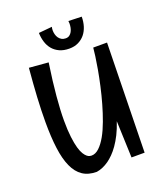

<svg xmlns="http://www.w3.org/2000/svg" viewBox="-124 -736 727 835"><g transform="rotate(-20 239.5 -318.0)"><path d="M415 -502 404.8 3.9H344.2L337.9 -166Q327.1 -133.8 314.7 -109.1Q302.2 -84.5 289.3 -66.2Q276.4 -47.9 263.4 -34.9Q250.5 -22 238.3 -13.2Q210 6.8 181.2 11.2Q142.6 11.2 116.5 -6.3Q90.3 -23.9 74.5 -59.1Q58.6 -94.2 51.8 -146.5Q44.9 -198.7 44.9 -268.1Q44.9 -321.3 48.3 -382.6Q51.8 -443.8 58.1 -515.1L147 -507.8Q134.3 -422.4 128.7 -358.4Q123 -294.4 123 -247.1Q123 -201.7 127 -170.2Q130.9 -138.7 136.7 -118.4Q142.6 -98.1 149.7 -86.9Q156.7 -75.7 163.6 -70.3Q170.4 -64.9 176 -64Q181.6 -63 184.1 -63Q202.6 -63 219.7 -79.1Q236.8 -95.2 252 -122.1Q267.1 -148.9 280 -184.1Q293 -219.2 303.7 -257.1Q314.5 -294.9 323 -333.3Q331.5 -371.6 337.4 -404.8Q343.3 -438 346.7 -463.6Q350.1 -489.3 351.1 -502ZM350.1 -645.5Q350.1 -622.1 343.8 -601.6Q337.4 -581.1 325 -565.9Q312.5 -550.8 294.4 -542Q276.4 -533.2 252.9 -533.2Q226.6 -533.2 207.5 -542Q188.5 -550.8 176 -565.7Q163.6 -580.6 157.5 -600.6Q151.4 -620.6 150.9 -642.6L212.9 -648.4Q211.9 -644.5 211.4 -640.6Q210.9 -636.7 210.9 -632.3Q210.9 -623 213.4 -613.8Q215.8 -604.5 220.9 -597.2Q226.1 -589.8 234.1 -585.2Q242.2 -580.6 252.9 -580.6Q263.2 -580.6 270.3 -585.7Q277.3 -590.8 281.7 -598.9Q286.1 -606.9 288.1 -616.7Q290 -626.5 290 -635.3Q290 -638.2 289.6 -641.4Q289.1 -644.5 289.1 -647.5Z"/></g></svg>

Font: Englebert
Style: Regular
Weight: 400
Designer: Astigmatic (AOETI)
Foundry: Astigmatic (AOETI)
Version: Version 1.000